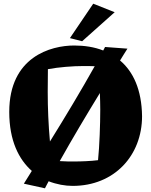

<svg xmlns="http://www.w3.org/2000/svg" viewBox="-20 -981 816 1038"><path d="M548 -727 538 -708C490 -727 436 -735 381 -735C255 -735 30 -674 30 -376C30 -220 82 -119 152 -57L109 12L223 37C230 24 236 11 243 -1C287 16 332 24 373 24C598 24 748 -140 748 -353C746 -497 700 -594 629 -654C642 -676 656 -697 669 -718ZM238 -484C238 -511 239 -578 239 -607C297 -618 374 -624 432 -624C446 -624 471 -624 492 -623C418 -491 334 -351 250 -216C242 -304 238 -397 238 -484ZM510 -115C472 -110 417 -108 381 -108C360 -108 330 -108 303 -110C372 -233 447 -359 520 -478C521 -447 522 -417 522 -388C522 -310 518 -193 510 -115ZM484 -961 358 -775 424 -758 600 -915Z"/></svg>

Font: Galindo
Style: Regular
Weight: 400
Designer: Astigmatic (AOETI)
Foundry: Astigmatic (AOETI)
Version: Version 1.000